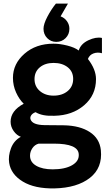

<svg xmlns="http://www.w3.org/2000/svg" viewBox="-20 -800 615 1068"><path d="M317 -709Q339 -701 352.5 -682Q366 -663 366 -640Q366 -609 345 -588Q324 -567 293 -567Q263 -567 242.5 -588Q222 -609 222 -640Q222 -666 243.5 -707Q265 -748 291 -780H358ZM283 248Q173 250 107 210Q41 170 31 106Q25 68 41 25Q57 -18 96 -39Q73 -47 56 -71Q39 -95 39 -123Q39 -184 112 -223Q87 -247 69.5 -285.5Q52 -324 52 -367Q52 -445 116 -501Q180 -557 278 -557Q313 -557 354.5 -546.5Q396 -536 418 -519Q429 -556 471.5 -576Q514 -596 547 -589V-504Q523 -511 500.5 -503Q478 -495 469 -472Q514 -414 514 -360Q514 -271 448 -214.5Q382 -158 283 -156Q215 -153 178 -176Q161 -170 153.5 -158.5Q146 -147 150 -136Q160 -105 228 -104L337 -103Q425 -101 479.5 -65.5Q534 -30 541 35Q551 134 480 189.5Q409 245 283 248ZM387 -361Q387 -402 356.5 -426Q326 -450 278 -450Q231 -450 201.5 -425.5Q172 -401 172 -360Q172 -319 202 -293.5Q232 -268 278 -268Q326 -268 356.5 -293.5Q387 -319 387 -361ZM418 58Q415 -1 280 -1H195Q173 5 160 24.5Q147 44 147 66Q147 102 181.5 122Q216 142 273 142Q341 142 381 119Q421 96 418 58Z"/></svg>

Font: Oakes Grotesk
Style: Bold
Weight: 600
Designer: Samuel Oakes
Foundry: Samuel Oakes
Version: Version 1.000;PS 001.000;hotconv 1.0.88;makeotf.lib2.5.64775